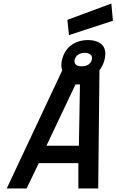

<svg xmlns="http://www.w3.org/2000/svg" viewBox="-20 -1063 657 1083"><path d="M369 -865 360 -951 608 -1043 617 -946ZM574 -760Q574 -743 570 -727Q561 -692 541 -667L534 0H422V-143H199L130 0H18L331 -666Q326 -681 326 -696Q326 -712 330 -727Q344 -781 383 -809Q422 -837 477 -837Q521 -837 547.5 -817.5Q574 -798 574 -760ZM400 -718Q400 -704 410.5 -696.5Q421 -689 441 -689Q464 -689 479 -699Q494 -709 498 -727Q499 -730 499 -736Q499 -750 487 -757.5Q475 -765 459 -765Q437 -765 421.5 -755Q406 -745 401 -727Q400 -724 400 -718ZM431 -587H406L242 -241H425Z"/></svg>

Font: Cairo SemiBold
Style: Italic
Weight: 600
Italic angle: -13°
Designer: Mohamed Gaber, Accademia di Belle Arti di Urbino and others
Foundry: Kief Type Foundry, Accademia di Belle Arti di Urbino and others
Version: Version 3.011